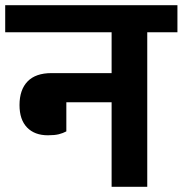

<svg xmlns="http://www.w3.org/2000/svg" viewBox="-40 -718 702 738"><path d="M144 -198Q93 -198 64 -228Q35 -258 35 -314Q35 -373 66 -405Q97 -437 158 -437H389V-594H-20V-698H642V-594H526V0H389V-325H215V-213Q202 -206 186 -202Q170 -198 144 -198Z"/></svg>

Font: IBM Plex Sans Devanagari
Style: Bold
Weight: 700
Designer: Mike Abbink, Paul van der Laan, Pieter van Rosmalen, Erin McLaughlin
Foundry: Bold Monday
Version: Version 1.1